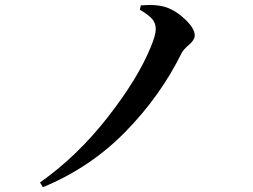

<svg xmlns="http://www.w3.org/2000/svg" viewBox="-20 -741 1040 789"><path d="M620.1 -621.1Q620.1 -644.5 606.9 -661.1Q593.8 -677.7 554.7 -701.2L558.6 -718.8Q622.1 -724.6 663.1 -710.9Q705.1 -696.3 742.7 -659.7Q780.3 -623 780.3 -595.7Q780.3 -577.1 756.8 -557.1Q733.4 -537.1 726.6 -523.4Q639.6 -346.7 495.1 -199.2Q350.6 -51.8 156.2 28.3L144.5 8.8Q296.9 -98.6 421.9 -258.3Q546.9 -418 599.6 -547.9Q620.1 -596.7 620.1 -621.1Z"/></svg>

Font: GenRyuMin TW TTF Bold
Style: Regular
Weight: 700
Version: Version 1.300